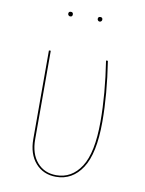

<svg xmlns="http://www.w3.org/2000/svg" viewBox="-81 -754 619 821"><g transform="rotate(10 228.5 -344.0)"><path d="M374 -257Q374 -119 332 -55Q290 9 219 9Q164 9 130 -29.5Q96 -68 96 -134V-518H104V-134Q104 -71 135.5 -34.5Q167 2 219 2Q286 2 326 -59.5Q366 -121 366 -257Q366 -376 344 -518H352Q374 -376 374 -257ZM170 -687Q170 -677 160 -677Q156 -677 153 -680Q150 -683 150 -687Q150 -697 160 -697Q170 -697 170 -687ZM298 -687Q298 -683 295 -680Q292 -677 288 -677Q284 -677 281 -680Q278 -683 278 -687Q278 -697 288 -697Q298 -697 298 -687Z"/></g></svg>

Font: Fira Sans Compressed Eight
Style: Regular
Weight: 100
Width: 1
Designer: bBox Type GmbH & Carrois Corporate GbR & Edenspiekermann AG
Foundry: bBox Type GmbH & Carrois Corporate GbR & Edenspiekermann AG
Version: Version 4.301